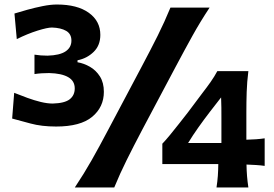

<svg xmlns="http://www.w3.org/2000/svg" viewBox="-20 -822 1203 842"><path d="M226 -267.1Q332.9 -267.1 384.2 -309.7Q435.5 -352.4 435.5 -419.3Q435.5 -459.5 418.3 -486.6Q401.1 -513.7 374.6 -529Q348 -544.3 319.9 -549V-557.6Q361.6 -565.9 390.8 -594.5Q420 -623 420 -669.1Q420 -729.6 369.5 -765.9Q319 -802.2 229.6 -802.2Q201.6 -802.2 167 -795.2Q132.3 -788.2 99.5 -779.1Q66.7 -770 43.4 -762.7L53.6 -650.5Q100.9 -674 144.5 -687.7Q188.2 -701.3 207.8 -701.3Q247.2 -700 270.2 -686.6Q293.2 -673.2 293.2 -643.9Q293.2 -613.9 267.6 -596.7Q242 -579.4 188.4 -577.9Q173 -577.9 159.1 -579Q145.2 -580 131.2 -582.3V-497.2Q146.8 -499.6 163.1 -500.6Q179.4 -501.6 195.5 -501.6Q249.9 -500.3 278.8 -483.8Q307.8 -467.3 307.8 -434.3Q307.8 -404.3 285.9 -386.8Q264 -369.4 211.4 -367.9Q187.6 -367.9 159 -374.8Q130.4 -381.8 100.4 -392.7Q70.3 -403.6 42.2 -415L33.3 -302.1Q65.1 -293.8 113.7 -280.4Q162.4 -267.1 226 -267.1ZM308.2 0H481.1Q506.1 -60.9 535.4 -119.8Q564.6 -178.7 604.3 -254.1L749.6 -527.8Q791 -605.7 824.4 -665.8Q857.8 -726 899.3 -788.8H727.5Q701.7 -726 671.7 -665.8Q641.7 -605.7 600.3 -527.8L455.2 -254.1Q415.5 -178.7 382.1 -119.8Q348.7 -60.9 308.2 0ZM1061 -100.4Q1081.8 -99.6 1103.1 -98.3Q1124.4 -97 1140.7 -94.5V-215.4Q1124.4 -212.9 1103 -211.3Q1081.6 -209.8 1060.4 -209.3V-329.1Q1060.4 -373.3 1061.8 -418.2Q1063.2 -463 1069.2 -510H933Q920.7 -486.9 903.7 -462.6Q886.6 -438.3 868.5 -415.1L803.5 -328.4Q786.3 -306.5 765.8 -280.3Q745.2 -254.1 725.8 -230.4Q706.3 -206.7 691.9 -191.8V-102.5H937.3Q937 -74.3 935.3 -50.6Q933.6 -27 929.5 0H1069.2Q1065.3 -26.2 1063.4 -49.4Q1061.5 -72.7 1061 -100.4ZM805 -195Q825.6 -228.9 849.9 -263.1Q874.3 -297.4 899.9 -330.8L949.6 -394.8Q950.5 -372.7 950.8 -350.3Q951 -327.9 951 -305.5V-195Z"/></svg>

Font: Pinar-VF
Style: Regular
Weight: 300
Designer: Amin Abedi
Version: Version 3.0